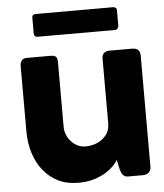

<svg xmlns="http://www.w3.org/2000/svg" viewBox="-58 -901 818 960"><g transform="rotate(-5 351.0 -420.5)"><path d="M649.4 -8.8Q642.6 -2.9 635.7 -2Q628.9 0 622.1 0Q596.7 0 546.9 0Q537.1 0 531.2 -2.9Q524.4 -6.8 519.5 -11.7Q515.6 -17.6 512.7 -24.4Q509.8 -31.2 507.8 -39.1Q503.9 -55.7 497.1 -87.9Q489.3 -72.3 471.7 -55.7Q454.1 -38.1 428.7 -23.4Q403.3 -8.8 369.1 1Q335.9 9.8 296.9 9.8Q239.3 9.8 195.3 -11.7Q151.4 -34.2 121.1 -72.3Q90.8 -110.4 75.2 -161.1Q59.6 -211.9 59.6 -268.6Q59.6 -377.9 59.6 -596.7Q59.6 -615.2 68.4 -625Q76.2 -634.8 94.7 -634.8Q132.8 -634.8 210 -634.8Q231.4 -634.8 239.3 -627.9Q247.1 -620.1 247.1 -599.6Q247.1 -491.2 247.1 -274.4Q247.1 -252.9 255.9 -233.4Q263.7 -213.9 278.3 -199.2Q292 -184.6 310.5 -175.8Q329.1 -168 350.6 -168Q368.2 -168 389.6 -173.8Q410.2 -179.7 428.7 -192.4Q446.3 -205.1 459 -224.6Q470.7 -245.1 470.7 -273.4Q470.7 -380.9 470.7 -597.7Q470.7 -606.4 473.6 -615.2Q476.6 -623 483.4 -627.9Q490.2 -631.8 496.1 -633.8Q502 -634.8 508.8 -634.8Q546.9 -634.8 622.1 -634.8Q643.6 -634.8 653.3 -624Q662.1 -614.3 662.1 -596.7Q662.1 -410.2 662.1 -37.1Q662.1 -27.3 658.2 -19.5Q654.3 -11.7 646.5 -6.8Q647.5 -7.8 649.4 -8.8ZM138.7 -832Q138.7 -849.6 156.2 -849.6Q286.1 -849.6 545.9 -849.6Q552.7 -849.6 557.6 -845.7Q563.5 -841.8 563.5 -832Q563.5 -806.6 563.5 -755.9Q563.5 -749 558.6 -742.2Q553.7 -735.4 545.9 -735.4Q416 -735.4 156.2 -735.4Q138.7 -735.4 138.7 -755.9Q138.7 -781.2 138.7 -832Z"/></g></svg>

Font: Cocogoose
Style: Regular
Weight: 400
Designer: Cosimo Lorenzo Pancini
Version: Version 1.000